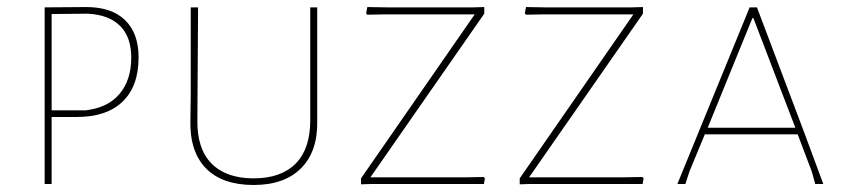

<svg xmlns="http://www.w3.org/2000/svg" viewBox="-20 -527 2420 550"><path d="M127.9 0H107.9V-505.9L227.1 -506.8Q299.3 -506.8 337.9 -469.7Q377 -432.1 377 -362.8Q377 -279.8 331.1 -235.8Q285.2 -191.9 200.2 -191.9H127.9ZM127.9 -210.9H225.1Q288.6 -218.3 321.8 -257.3Q356 -297.4 356 -361.8Q356 -420.9 324.2 -452.6Q292 -484.9 231 -487.8L127.9 -486.8Z M706.5 2.9Q617.2 2.9 570.3 -44.4Q523.4 -92.3 525.4 -181.2L526.4 -254.9V-505.9H547.4L545.4 -182.1Q544.4 -100.6 585.9 -58.6Q627.9 -16.1 706.5 -16.1Q785.2 -16.1 827.1 -58.6Q868.7 -100.6 868.7 -182.1V-505.9H888.7V-181.2Q890.6 -93.3 842.3 -44.9Q794.4 2.9 706.5 2.9Z M1366.2 0H1044.9L1014.2 1V-16.1L1339.8 -485.8H1081.1L1032.2 -484.9L1028.8 -488.8L1032.2 -506.8L1086.9 -505.9H1335.9L1367.2 -506.8V-487.8L1041 -19H1308.1L1365.2 -20L1369.1 -16.1Z M1820.8 0H1499.5L1468.8 1V-16.1L1794.4 -485.8H1535.6L1486.8 -484.9L1483.4 -488.8L1486.8 -506.8L1541.5 -505.9H1790.5L1821.8 -506.8V-487.8L1495.6 -19H1762.7L1819.8 -20L1823.7 -16.1Z M1955.1 -36.1 1943.4 0H1920.4L2127.4 -505.9H2148.4L2283.2 -148.9L2338.4 0H2315.4L2305.2 -36.1L2265.1 -142.1H1999ZM2135.3 -475.1 2007.3 -161.1H2258.3L2138.2 -475.1Z"/></svg>

Font: Datalegreya
Style: Thin
Weight: 250
Designer: Figs Lab
Foundry: Figs Lab
Version: Version 1.002;PS 001.002;hotconv 1.0.70;makeotf.lib2.5.58329